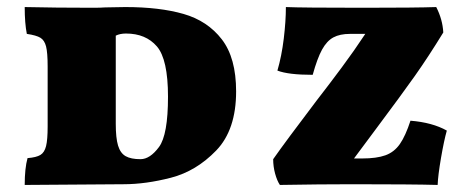

<svg xmlns="http://www.w3.org/2000/svg" viewBox="-20 -522 1336 544"><path d="M58 -74Q83 -76 94.5 -83Q106 -90 110.5 -108Q115 -126 115 -164V-333Q115 -373 110.5 -390.5Q106 -408 94.5 -415Q83 -422 56 -426Q50 -456 50 -502Q138 -500 243 -500Q265 -500 278 -501L335 -502Q432 -502 500 -482.5Q568 -463 608.5 -410.5Q649 -358 649 -263Q649 -154 592.5 -95.5Q536 -37 464.5 -18.5Q393 0 330 0L50 2Q50 -45 58 -74ZM456 -248Q456 -354 424.5 -390.5Q393 -427 337 -427Q320 -427 308 -421V-171Q308 -131 314.5 -109.5Q321 -88 336 -79.5Q351 -71 378 -71Q405 -71 430.5 -105.5Q456 -140 456 -248ZM1246 -152Q1238 -124 1229.5 -74.5Q1221 -25 1220 2Q1148 0 979 0Q887 0 773 2Q765 -10 759.5 -30Q754 -50 754 -71Q789 -121 877 -237Q912 -282 948 -330.5Q984 -379 1015 -426H972Q943 -426 924.5 -416Q906 -406 892.5 -381.5Q879 -357 866 -310Q797 -310 766 -322Q778 -363 784 -412.5Q790 -462 790 -502Q837 -500 1008 -500Q1160 -500 1216 -502Q1234 -467 1236 -430Q1193 -360 1155.5 -307Q1118 -254 1047 -159L983 -73H1006Q1047 -73 1072 -82Q1097 -91 1113 -114Q1129 -137 1143 -180Q1205 -175 1246 -152Z"/></svg>

Font: Vollkorn SC Black
Style: Regular
Weight: 900
Designer: Friedrich Althausen
Foundry: Friedrich Althausen
Version: Version 4.015